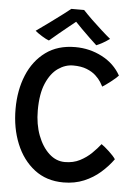

<svg xmlns="http://www.w3.org/2000/svg" viewBox="-58 -893 684 944"><g transform="rotate(5 284.0 -421.0)"><path d="M533 -130.5Q507.5 -95 472.2 -64Q437 -33 391.5 -14Q346 5 290.5 5Q206.5 5 147.2 -40.8Q88 -86.5 56.5 -163.5Q25 -240.5 25 -335Q25 -427.5 55.8 -501.8Q86.5 -576 145.8 -619.5Q205 -663 291.5 -663Q363 -663 424.2 -631Q485.5 -599 517 -542Q504.5 -528.5 480 -509.5Q455.5 -490.5 440 -481Q436.5 -488.5 427.2 -503.2Q418 -518 400.8 -534Q383.5 -550 356 -561Q328.5 -572 288.5 -572Q250 -572 214.8 -547.5Q179.5 -523 157 -471.2Q134.5 -419.5 134.5 -337Q134.5 -269 155.2 -214.2Q176 -159.5 210.8 -127.5Q245.5 -95.5 289 -95.5Q330.5 -95.5 363 -112.2Q395.5 -129 420 -153Q444.5 -177 461.5 -199Q477 -188.5 500 -167.2Q523 -146 533 -130.5ZM318.5 -848.5Q337.5 -828 363.2 -803.2Q389 -778.5 414.5 -755.5Q440 -732.5 458 -718Q441 -705.5 424 -696Q407 -686.5 393 -681Q378.5 -694 357 -714.8Q335.5 -735.5 315.2 -755.8Q295 -776 284.5 -787.5Q273 -778 250.2 -759.8Q227.5 -741.5 202.5 -720.8Q177.5 -700 159 -684Q146.5 -688 124.2 -701.8Q102 -715.5 90 -726Q119.5 -746.5 154.2 -772Q189 -797.5 217.5 -819Q246 -840.5 255.5 -848.5Q264.5 -848.5 285.8 -848.5Q307 -848.5 318.5 -848.5Z"/></g></svg>

Font: Grandstander
Style: Regular
Weight: 400
Designer: Tyler Finck
Foundry: Etcetera Type Co
Version: Version 1.200; ttfautohint (v1.8.3)